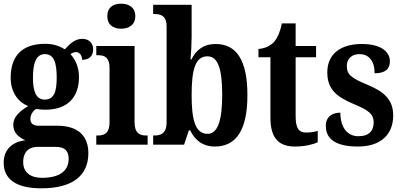

<svg xmlns="http://www.w3.org/2000/svg" viewBox="-20 -786 2185 1043"><path d="M205 237C378 237 460 165 460 46C460 -44 408 -103 291 -103H189C163 -103 145 -114 145 -140C145 -164 161 -185 175 -194C186 -192 213 -190 226 -190C352 -190 409 -263 409 -367C409 -424 388 -464 363 -492C371 -498 382 -503 394 -503C409 -503 426 -488 426 -461C471 -461 486 -488 486 -518C486 -549 466 -575 427 -575C386 -575 359 -547 332 -518C304 -536 270 -548 226 -548C97 -548 38 -480 38 -363C38 -286 78 -231 133 -210C86 -181 52 -151 52 -108C52 -62 86 -38 118 -24C47 -16 0 26 0 98C0 188 68 237 205 237ZM223 -245C175 -245 159 -291 159 -364C159 -441 175 -492 224 -492C274 -492 288 -443 288 -365C288 -290 275 -245 223 -245ZM208 180C144 180 106 149 106 95C106 29 148 12 182 12H284C330 12 353 32 353 76C353 140 307 180 208 180Z M638 -630C680 -630 715 -651 715 -698C715 -746 680 -766 638 -766C595 -766 563 -746 563 -698C563 -651 595 -630 638 -630ZM503 0H782V-50H772C740 -50 711 -62 711 -121V-536H503V-486H515C547 -486 575 -474 575 -419V-120C575 -62 546 -50 513 -50H503Z M1147 10C1261 10 1324 -76 1324 -269C1324 -462 1263 -547 1151 -547C1085 -547 1044 -513 1020 -463H1015C1018 -493 1021 -552 1021 -586V-760H812V-710H817C854 -710 885 -700 885 -643V-121C885 -59 851 -50 819 -50H812V0H980L1006 -78H1013C1038 -26 1080 10 1147 10ZM1108 -59C1040 -59 1021 -135 1021 -270C1021 -409 1041 -480 1107 -480C1164 -480 1187 -412 1187 -271C1187 -135 1164 -59 1108 -59Z M1583 10C1643 10 1686 -4 1706 -13V-75C1687 -69 1665 -66 1642 -66C1601 -66 1586 -93 1586 -156V-475H1697V-536H1586V-659H1511C1502 -612 1488 -583 1472 -562C1454 -541 1425 -523 1384 -520V-475H1449V-147C1449 -30 1499 10 1583 10Z M1925 10C2048 10 2116 -55 2116 -159C2116 -249 2060 -291 1973 -327C1888 -362 1864 -381 1864 -428C1864 -469 1893 -492 1933 -492C1983 -492 2015 -456 2015 -388C2073 -388 2098 -411 2098 -453C2098 -502 2054 -547 1945 -547C1833 -547 1758 -495 1758 -393C1758 -301 1807 -260 1908 -218C1983 -187 2010 -165 2010 -121C2010 -77 1986 -46 1927 -46C1867 -46 1829 -93 1829 -174C1791 -174 1750 -157 1750 -102C1750 -34 1799 10 1925 10Z"/></svg>

Font: Noto Serif Tamil Condensed
Style: Bold
Weight: 700
Width: 3
Designer: Indian Type Foundry, Tom Grace, and the Monotype Design Team
Foundry: Monotype Imaging Inc.
Version: Version 2.004